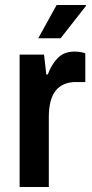

<svg xmlns="http://www.w3.org/2000/svg" viewBox="-20 -743 365 763"><path d="M132 -591 205 -723H321L322 -720L221 -591ZM58 0V-526H155L164 -447H170Q184 -486 209 -512Q234 -538 276 -538Q289 -538 300.5 -536Q312 -534 319 -531V-417H282Q229 -417 201.5 -383Q174 -349 174 -277V0Z"/></svg>

Font: Archivo SemiCondensed SemiBold
Style: Regular
Weight: 600
Width: 4
Designer: Hector Gatti
Foundry: Omnibus-Type
Version: Version 2.001; ttfautohint (v1.8.3)